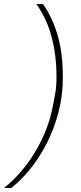

<svg xmlns="http://www.w3.org/2000/svg" viewBox="-78 -780 397 938"><path d="M229 -401Q229 -315 208.5 -235Q188 -155 153 -85Q118 -15 72.5 42Q27 99 -22 138H-58Q-15 104 23 60Q61 16 92.5 -36Q124 -88 146.5 -145Q169 -202 180 -261L190 -314Q195 -340 196.5 -361Q198 -382 198 -404Q198 -509 174.5 -598.5Q151 -688 100 -760H132Q177 -697 203 -609.5Q229 -522 229 -401Z"/></svg>

Font: IBM Plex Sans Cond ExtLt
Style: Italic
Weight: 200
Width: 3
Italic angle: -11°
Designer: Mike Abbink, Paul van der Laan, Pieter van Rosmalen
Foundry: Bold Monday
Version: Version 1.3